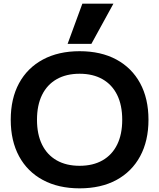

<svg xmlns="http://www.w3.org/2000/svg" viewBox="-20 -1020 871 1050"><path d="M415.3 10Q299.7 10 214.8 -35.5Q130 -81 84.3 -165.3Q38.7 -249.7 38.7 -365Q38.7 -481 84.3 -565Q130 -649 214.8 -694.5Q299.7 -740 415.3 -740Q532 -740 616.3 -694.5Q700.7 -649 746.3 -565Q792 -481 792 -365Q792 -249.7 746.3 -165.3Q700.7 -81 616.3 -35.5Q532 10 415.3 10ZM415.3 -113.3Q488.7 -113.3 541 -143.3Q593.4 -173.3 620.9 -229.5Q648.4 -285.7 648.4 -365Q648.4 -444.3 620.9 -500.5Q593.4 -556.7 541 -586.7Q488.7 -616.7 415.3 -616.7Q342 -616.7 289.6 -586.7Q237.3 -556.7 209.8 -500.5Q182.3 -444.3 182.3 -365Q182.3 -285.7 209.8 -229.5Q237.3 -173.3 289.6 -143.3Q342 -113.3 415.3 -113.3ZM479.7 -780H349.7L430.4 -1000H600.3Z"/></svg>

Font: M PLUS 1 Thin
Style: Regular
Weight: 100
Designer: Coji Morishita
Foundry: UNDERFOREST DESIGN
Version: Version 1.001